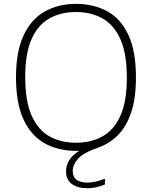

<svg xmlns="http://www.w3.org/2000/svg" viewBox="-20 -769 784 990"><path d="M431.5 201.5Q378 201.5 349.2 178.8Q320.5 156 320.5 115.5Q320.5 85.5 335.8 58.8Q351 32 388.5 9H374Q280.5 9 210.5 -30Q140.5 -69 101.5 -152.5Q62.5 -236 62.5 -370Q62.5 -504 102 -587.5Q141.5 -671 211.2 -710Q281 -749 372 -749Q463 -749 532.8 -711Q602.5 -673 641.8 -589.5Q681 -506 681 -370Q681 -261.5 656 -188.2Q631 -115 587.2 -71.5Q543.5 -28 488 -8.5Q408.5 19 381.8 50Q355 81 355 113Q355 172.5 432 172.5Q453 172.5 473.5 167.5Q494 162.5 521 152.5V182Q476 201.5 431.5 201.5ZM372 -33Q449.5 -33 508.5 -65.8Q567.5 -98.5 600.8 -172Q634 -245.5 634 -368Q634 -492.5 600.8 -566.8Q567.5 -641 508.5 -674Q449.5 -707 372 -707Q294 -707 235 -674.2Q176 -641.5 143 -568Q110 -494.5 110 -372Q110 -247.5 143 -173.2Q176 -99 235 -66Q294 -33 372 -33Z"/></svg>

Font: Encode Sans Semi Expanded ExtraLight
Style: Regular
Weight: 200
Width: 6
Designer: Multiple Designers
Foundry: Impallari Type
Version: Version 3.000; ttfautohint (v1.8.3) -l 8 -r 50 -G 200 -x 14 